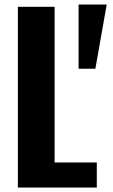

<svg xmlns="http://www.w3.org/2000/svg" viewBox="-20 -840 505 860"><path d="M332 -532.2V-819.8H458L407.2 -532.2ZM60.1 0V-809.6H224.6V-112.3H413.6V0Z"/></svg>

Font: Oswald
Style: DemiBold
Weight: 600
Designer: Vernon Adams
Foundry: Vernon Adams
Version: 3.0; ttfautohint (v0.95) -l 8 -r 50 -G 200 -x 0 -w "G" -W -c